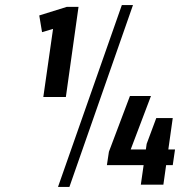

<svg xmlns="http://www.w3.org/2000/svg" viewBox="-20 -729 754 758"><path d="M240 -346H151L194 -647L223 -625L146 -602L135 -668L244 -702H290ZM461 -709H505L254 9H209ZM410 -130 493 -350H576L482 -102L453 -139H671L662 -77H402ZM559 -161 597 -263H662L625 0H536Z"/></svg>

Font: Pathway Extreme Condensed SemiBold
Style: Italic
Weight: 600
Width: 3
Italic angle: -8°
Version: Version 1.001;gftools[0.9.26]